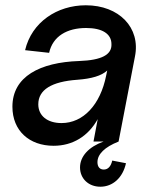

<svg xmlns="http://www.w3.org/2000/svg" viewBox="-20 -536 578 727"><path d="M183 16C255 16 314 -20 350 -85L334 0H372C316 20 283 56 283 98C283 140 315 171 360 171C407 171 445 137 457 82L405 72C400 94 389 106 373 106C358 106 349 96 349 78C349 48 376 21 429 0L491 -322C513 -431 431 -516 305 -516C196 -516 100 -452 75 -346L166 -336C180 -399 234 -430 306 -430C367 -430 402 -408 402 -369C404 -329 365 -308 280 -305C131 -300 27 -246 27 -132C27 -41 91 16 183 16ZM213 -70C159 -70 125 -98 125 -141C125 -196 175 -227 273 -234C327 -238 364 -249 386 -269L382 -250C360 -139 295 -70 213 -70Z"/></svg>

Font: Uncut Sans Medium Italic
Style: Regular
Weight: 500
Italic angle: -11°
Designer: Kasper Nordkvist
Foundry: UNCUT.wtf
Version: Version 1.304;Glyphs 3.2 (3246)